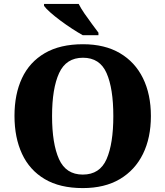

<svg xmlns="http://www.w3.org/2000/svg" viewBox="-20 -951 845 981"><path d="M403 10Q286 10 208.5 -36Q131 -82 92.5 -165Q54 -248 54 -359Q54 -470 92.5 -552Q131 -634 209 -679.5Q287 -725 404 -725Q515 -725 592.5 -679.5Q670 -634 710.5 -551.5Q751 -469 751 -358Q751 -247 710.5 -164.5Q670 -82 592.5 -36Q515 10 403 10ZM403 -59Q490 -59 524.5 -138Q559 -217 559 -358Q559 -499 524.5 -577.5Q490 -656 404 -656Q318 -656 282 -577.5Q246 -499 246 -358Q246 -217 281.5 -138Q317 -59 403 -59ZM403 -771Q378 -785 348 -804.5Q318 -824 288.5 -846Q259 -868 236.5 -888Q214 -908 205 -921V-931H382Q393 -909 411.5 -882Q430 -855 449.5 -829Q469 -803 483 -784V-771Z"/></svg>

Font: Noto Serif ExtraBold
Style: Regular
Weight: 800
Designer: Monotype Design Team
Foundry: Monotype Imaging Inc.
Version: Version 2.014